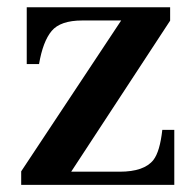

<svg xmlns="http://www.w3.org/2000/svg" viewBox="-20 -520 540 540"><path d="M39.6 -38.1 320.8 -462.4H211.4Q149.9 -462.4 125.2 -432.9Q100.6 -403.3 89.8 -339.8H55.2V-499.5H458.5V-461.9L180.2 -37.1H316.4Q385.7 -37.1 411.6 -70.3Q429.7 -93.8 436.5 -154.8H470.2V0H39.6Z"/></svg>

Font: Cantata One
Style: Regular
Weight: 400
Designer: Joana Maria Correia da Silva
Foundry: Joana Maria Correia da Silva
Version: Version 1.002